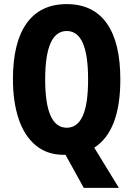

<svg xmlns="http://www.w3.org/2000/svg" viewBox="-20 -745 649 935"><path d="M566 -358Q566 -107 439 -26L559 170H388L299 9Q297 9 291 9Q209 9 153.5 -37.5Q98 -84 70.5 -167Q43 -250 43 -359Q43 -539 110 -632Q177 -725 305 -725Q433 -725 499.5 -632Q566 -539 566 -358ZM200 -358Q200 -123 305 -123Q357 -123 383 -180.5Q409 -238 409 -358Q409 -478 383 -536Q357 -594 305 -594Q200 -594 200 -358Z"/></svg>

Font: Noto Sans Tamil ExtraCondensed ExtraBold
Style: Regular
Weight: 800
Width: 2
Designer: Jelle Bosma - Monotype Design Team
Foundry: Monotype Imaging Inc.
Version: Version 2.004; ttfautohint (v1.8.4.7-5d5b)